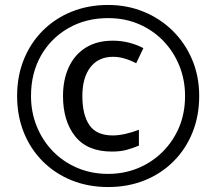

<svg xmlns="http://www.w3.org/2000/svg" viewBox="-20 -744 872 774"><path d="M416 10Q336 10 269 -17Q202 -44 152.5 -93.5Q103 -143 76 -210Q49 -277 49 -357Q49 -437 76 -504Q103 -571 152.5 -620.5Q202 -670 269 -697Q336 -724 416 -724Q492 -724 558.5 -697Q625 -670 675.5 -620.5Q726 -571 754.5 -504Q783 -437 783 -357Q783 -277 756 -210Q729 -143 679.5 -93.5Q630 -44 563 -17Q496 10 416 10ZM416 -43Q480 -43 536 -66Q592 -89 635 -131.5Q678 -174 702 -231Q726 -288 726 -357Q726 -422 703 -479Q680 -536 638.5 -579Q597 -622 540.5 -646.5Q484 -671 416 -671Q326 -671 255.5 -630.5Q185 -590 145 -519.5Q105 -449 105 -357Q105 -292 128 -235Q151 -178 192.5 -135Q234 -92 291 -67.5Q348 -43 416 -43ZM431 -133Q332 -133 283 -194.5Q234 -256 234 -357Q234 -422 257 -472.5Q280 -523 325 -551.5Q370 -580 435 -580Q500 -580 558 -550L529 -489Q479 -515 436 -515Q377 -515 344.5 -473Q312 -431 312 -357Q312 -281 340.5 -239.5Q369 -198 435 -198Q458 -198 486.5 -204.5Q515 -211 540 -221V-157Q516 -147 491 -140Q466 -133 431 -133Z"/></svg>

Font: Noto Sans Yi
Style: Regular
Weight: 400
Designer: Monotype Design Team
Foundry: Monotype Imaging Inc.
Version: Version 2.002; ttfautohint (v1.8.4.7-5d5b)